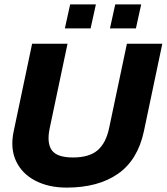

<svg xmlns="http://www.w3.org/2000/svg" viewBox="-20 -843 758 873"><path d="M275 -714 299 -823H416L392 -714ZM480 -714 504 -823H622L598 -714ZM283 10Q201 10 140.5 -21.5Q80 -53 53 -110.5Q26 -168 42 -245L126 -644H287L206 -260Q192 -193 215.5 -160Q239 -127 312 -127Q386 -127 424 -160Q462 -193 476 -260L557 -644H718L634 -245Q606 -115 516 -52.5Q426 10 283 10Z"/></svg>

Font: Kanit SemiBold
Style: Italic
Weight: 600
Italic angle: -12°
Designer: Katatrad Team
Foundry: CadsonDemak
Version: Version 2.000; ttfautohint (v1.8.3)